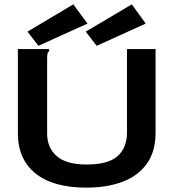

<svg xmlns="http://www.w3.org/2000/svg" viewBox="-20 -848 790 880"><path d="M376 12Q224 12 143 -53Q62 -118 62 -237V-623H205V-614Q199 -608 197.5 -601Q196 -594 196 -577V-236Q196 -171 240 -132.5Q284 -94 377 -94Q476 -94 519 -132.5Q562 -171 562 -239V-623H693V-240Q693 -153 652.5 -97Q612 -41 540.5 -14.5Q469 12 376 12ZM423 -638 373 -703 584 -828 648 -740ZM156 -638 106 -703 316 -828 381 -740Z"/></svg>

Font: Inconsolata ExtraExpanded ExtraBold
Style: Regular
Weight: 800
Width: 8
Monospace: yes
Designer: Raph Levien, Cyreal, Brenton Simpson
Foundry: Raph Levien, Cyreal, Google
Version: Version 3.001; ttfautohint (v1.8.2.53-6de2)